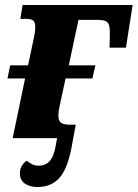

<svg xmlns="http://www.w3.org/2000/svg" viewBox="-20 -556 554 773"><path d="M60 142Q60 125 68 111.5Q76 98 88 91Q100 101 110.5 106Q121 111 136 111Q163 111 179.5 93Q196 75 203 37L210 0H31L81 -240H10L21 -293H93L115 -397Q122 -429 122 -446Q122 -467 113.5 -473.5Q105 -480 82 -480H62L71 -536H514L487 -364H421L422 -401Q423 -436 420 -450.5Q417 -465 406.5 -470.5Q396 -476 372 -476H296L257 -293H364L352 -240H244L220 -129Q215 -107 215 -91Q215 -69 226 -61.5Q237 -54 262 -54H285L267 43Q250 128 217 162.5Q184 197 131 197Q100 197 80 183Q60 169 60 142Z"/></svg>

Font: Noto Serif NarrowExtraBold
Style: Italic
Weight: 800
Width: 4
Italic angle: -12°
Designer: Monotype Design Team
Foundry: Monotype Imaging Inc.
Version: Version 1.001